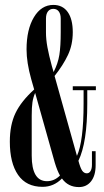

<svg xmlns="http://www.w3.org/2000/svg" viewBox="-20 -750 425 781"><path d="M335 -329Q335 -170 299 -96Q307 -66 314.5 -55.5Q322 -45 333 -45Q343 -45 348.5 -54.5Q354 -64 354 -80V-135H369V-78Q369 -36 350.5 -12.5Q332 11 301 11Q257 11 232 -24Q199 10 153 10Q87 10 53.5 -38.5Q20 -87 20 -174Q20 -242 43 -290Q66 -338 119 -386L107 -428Q88 -496 88 -549Q88 -630 118 -680Q148 -730 197 -730Q235 -730 255.5 -701Q276 -672 276 -619Q276 -568 256.5 -526.5Q237 -485 202 -441L293 -116Q320 -175 320 -329V-383H276V-399H370V-383H335ZM167 -618Q167 -590 173 -557.5Q179 -525 191 -481L198 -457Q216 -492 221.5 -527Q227 -562 227 -619V-674Q227 -693 219 -703.5Q211 -714 197 -714Q183 -714 175 -703.5Q167 -693 167 -674ZM224 -36Q213 -55 203 -88L123 -372Q115 -354 112 -334Q109 -314 109 -279V-117Q109 -13 171 -13Q201 -13 224 -36Z"/></svg>

Font: FFF_Magyar-Nemzet Bold
Style: Regular
Weight: 700
Width: 2
Designer: bBox Type GmbH
Foundry: bBox Type GmbH
Version: Version 0.004